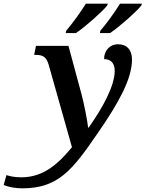

<svg xmlns="http://www.w3.org/2000/svg" viewBox="-186 -786 793 1046"><path d="M361 -619 358 -606H414C467 -642 556 -721 584 -756L587 -766H468C438 -718 398 -662 361 -619ZM175 -619 172 -606H228C281 -642 370 -721 398 -756L401 -766H282C252 -719 212 -662 175 -619ZM-65 240C132 240 209 140 348 -63C461 -226 533 -357 533 -461C533 -515 505 -545 456 -545C416 -545 381 -514 381 -464C420 -464 439 -439 439 -401C439 -319 375 -201 297 -91H294C291 -124 272 -221 258 -273L187 -536H10L0 -487H10C49 -487 67 -474 79 -434L206 16C139 97 57 180 -69 180C-110 180 -135 173 -151 168L-166 222C-139 233 -102 240 -65 240Z"/></svg>

Font: Noto Serif SemiBold
Style: Italic
Weight: 600
Italic angle: -12°
Designer: Monotype Design Team
Foundry: Monotype Imaging Inc.
Version: Version 2.014